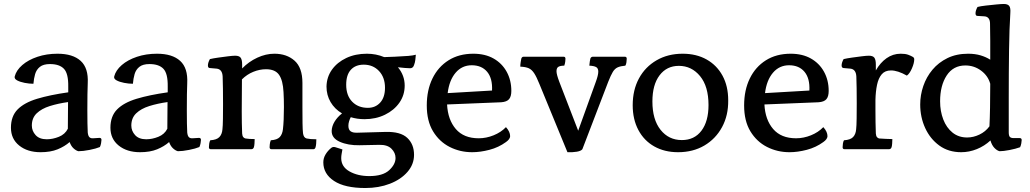

<svg xmlns="http://www.w3.org/2000/svg" viewBox="-20 -830 5175 965"><path d="M374 -70Q362 -73 349.5 -84.5Q337 -96 330 -116Q305 -94 269.5 -79.5Q234 -65 184 -65Q118 -65 76.5 -98.5Q35 -132 35 -188Q35 -246 68.5 -280Q102 -314 166.5 -333.5Q231 -353 323 -366V-395Q324 -460 301.5 -484Q279 -508 231 -508Q198 -508 180.5 -494Q163 -480 156.5 -457.5Q150 -435 148 -409Q127 -409 104 -413.5Q81 -418 66 -426Q51 -434 54 -446Q62 -477 92 -503Q122 -529 168 -544.5Q214 -560 269 -560Q346 -560 385.5 -524Q425 -488 421 -412Q420 -395 419.5 -355.5Q419 -316 419 -275Q419 -241 419.5 -210.5Q420 -180 421 -164Q423 -146 430 -140Q437 -134 448 -135L480 -137Q490 -137 490 -127Q490 -121 488 -110Q486 -99 482 -91Q463 -83 430 -76.5Q397 -70 374 -70ZM321 -183 322 -317Q272 -310 230.5 -297Q189 -284 164.5 -260.5Q140 -237 140 -199Q140 -172 159 -151Q178 -130 215 -130Q245 -130 276 -142.5Q307 -155 321 -183Z M874 -70Q862 -73 849.5 -84.5Q837 -96 830 -116Q805 -94 769.5 -79.5Q734 -65 684 -65Q618 -65 576.5 -98.5Q535 -132 535 -188Q535 -246 568.5 -280Q602 -314 666.5 -333.5Q731 -353 823 -366V-395Q824 -460 801.5 -484Q779 -508 731 -508Q698 -508 680.5 -494Q663 -480 656.5 -457.5Q650 -435 648 -409Q627 -409 604 -413.5Q581 -418 566 -426Q551 -434 554 -446Q562 -477 592 -503Q622 -529 668 -544.5Q714 -560 769 -560Q846 -560 885.5 -524Q925 -488 921 -412Q920 -395 919.5 -355.5Q919 -316 919 -275Q919 -241 919.5 -210.5Q920 -180 921 -164Q923 -146 930 -140Q937 -134 948 -135L980 -137Q990 -137 990 -127Q990 -121 988 -110Q986 -99 982 -91Q963 -83 930 -76.5Q897 -70 874 -70ZM821 -183 822 -317Q772 -310 730.5 -297Q689 -284 664.5 -260.5Q640 -237 640 -199Q640 -172 659 -151Q678 -130 715 -130Q745 -130 776 -142.5Q807 -155 821 -183Z M1040 -80Q1030 -80 1030 -90Q1030 -97 1031.5 -108Q1033 -119 1037 -125Q1069 -127 1082.5 -141Q1096 -155 1098 -180Q1100 -197 1100.5 -232Q1101 -267 1101 -306Q1101 -345 1100.5 -384.5Q1100 -424 1099 -446Q1097 -482 1069 -485L1035 -488Q1025 -488 1025 -501Q1025 -515 1035 -533Q1052 -537 1077 -540.5Q1102 -544 1126 -547Q1150 -550 1162 -550Q1182 -550 1189.5 -540Q1197 -530 1197 -505Q1197 -496 1197 -486Q1230 -520 1273 -540Q1316 -560 1359 -560Q1421 -560 1460.5 -525Q1500 -490 1500 -413V-292Q1500 -244 1500.5 -210.5Q1501 -177 1503 -160Q1506 -138 1521 -134Q1539 -130 1570 -130Q1570 -104 1566 -90Q1563 -80 1555 -80H1345Q1335 -80 1335 -90Q1335 -94 1336 -104.5Q1337 -115 1341 -125Q1373 -127 1386 -141Q1399 -155 1402 -180Q1407 -222 1407 -292Q1407 -312 1406.5 -331Q1406 -350 1405 -367Q1402 -426 1382.5 -454Q1363 -482 1317 -482Q1285 -482 1253 -469Q1221 -456 1196 -431Q1196 -393 1195.5 -351Q1195 -309 1195 -270Q1195 -240 1195.5 -212Q1196 -184 1197 -159Q1198 -146 1203 -140.5Q1208 -135 1214 -134Q1232 -131 1260 -131Q1260 -121 1259 -108Q1258 -95 1256 -90Q1253 -80 1242 -80Z M1701 -79Q1699 -67 1697 -56.5Q1695 -46 1695 -35Q1695 8 1736.5 31.5Q1778 55 1836 55Q1904 55 1936 25.5Q1968 -4 1968 -36Q1968 -62 1947.5 -82.5Q1927 -103 1886 -102L1787 -100Q1729 -99 1687.5 -117.5Q1646 -136 1647 -173Q1648 -196 1661.5 -218.5Q1675 -241 1699 -260Q1662 -282 1641.5 -317Q1621 -352 1621 -395Q1622 -443 1648.5 -480Q1675 -517 1720.5 -538.5Q1766 -560 1824 -560Q1870 -560 1911 -543L1965 -545Q2009 -547 2032.5 -549Q2056 -551 2070 -555Q2069 -543 2067.5 -529.5Q2066 -516 2061 -503Q2056 -487 2041 -487Q2029 -487 2013.5 -488.5Q1998 -490 1980 -492Q2014 -451 2014 -400Q2014 -352 1987.5 -314Q1961 -276 1915 -253.5Q1869 -231 1812 -231Q1775 -231 1743 -241Q1738 -232 1734.5 -220.5Q1731 -209 1731 -198Q1731 -178 1742.5 -170Q1754 -162 1776 -163L1918 -167Q1993 -169 2027 -137Q2061 -105 2061 -52Q2061 -4 2028 34Q1995 72 1939.5 93.5Q1884 115 1816 115Q1713 115 1659 79.5Q1605 44 1605 -14Q1605 -35 1616 -53.5Q1627 -72 1644 -86Q1653 -94 1666 -90ZM1829 -288Q1867 -288 1891 -314.5Q1915 -341 1915 -389Q1915 -441 1885 -473Q1855 -505 1808 -505Q1767 -505 1743.5 -479.5Q1720 -454 1720 -404Q1720 -350 1750 -319Q1780 -288 1829 -288Z M2227 -305Q2231 -228 2271 -181.5Q2311 -135 2386 -135Q2424 -135 2461 -150Q2498 -165 2523 -191Q2544 -168 2544 -145Q2543 -130 2523 -116Q2486 -89 2440 -77Q2394 -65 2353 -65Q2292 -65 2240 -91.5Q2188 -118 2156.5 -170Q2125 -222 2125 -300Q2125 -377 2153.5 -435.5Q2182 -494 2234.5 -527Q2287 -560 2359 -560Q2418 -560 2460.5 -536Q2503 -512 2526.5 -469.5Q2550 -427 2550 -373Q2550 -345 2538.5 -331.5Q2527 -318 2499 -316ZM2351 -502Q2302 -502 2270 -464.5Q2238 -427 2230 -362L2453 -375Q2456 -436 2428.5 -469Q2401 -502 2351 -502Z M2832 -65 2691 -408Q2677 -443 2665 -461.5Q2653 -480 2637.5 -487Q2622 -494 2595 -495Q2595 -506 2597 -518Q2599 -530 2600 -535Q2603 -545 2612 -545H2812Q2822 -545 2822 -535Q2822 -531 2821 -521Q2820 -511 2816 -500Q2797 -500 2787 -494.5Q2777 -489 2777 -472Q2777 -456 2791 -419L2886 -173L2974 -417Q2987 -452 2987 -470Q2987 -487 2976 -493Q2965 -499 2942 -500Q2944 -523 2947 -535Q2950 -545 2961 -545H3120Q3130 -545 3130 -535Q3130 -528 3128.5 -517Q3127 -506 3123 -500Q3099 -498 3084.5 -491.5Q3070 -485 3060 -468.5Q3050 -452 3037 -419L2907 -80Q2900 -71 2879 -67.5Q2858 -64 2832 -65Z M3388 -65Q3320 -65 3268.5 -94Q3217 -123 3188.5 -176.5Q3160 -230 3160 -301Q3160 -378 3191.5 -436Q3223 -494 3280 -527Q3337 -560 3411 -560Q3480 -560 3531.5 -531Q3583 -502 3611.5 -449.5Q3640 -397 3640 -326Q3641 -250 3609 -191Q3577 -132 3520 -98.5Q3463 -65 3388 -65ZM3407 -126Q3470 -126 3505.5 -173Q3541 -220 3541 -302Q3541 -396 3498.5 -447.5Q3456 -499 3392 -499Q3331 -499 3295 -451.5Q3259 -404 3259 -320Q3259 -229 3300 -177.5Q3341 -126 3407 -126Z M3822 -305Q3826 -228 3866 -181.5Q3906 -135 3981 -135Q4019 -135 4056 -150Q4093 -165 4118 -191Q4139 -168 4139 -145Q4138 -130 4118 -116Q4081 -89 4035 -77Q3989 -65 3948 -65Q3887 -65 3835 -91.5Q3783 -118 3751.5 -170Q3720 -222 3720 -300Q3720 -377 3748.5 -435.5Q3777 -494 3829.5 -527Q3882 -560 3954 -560Q4013 -560 4055.5 -536Q4098 -512 4121.5 -469.5Q4145 -427 4145 -373Q4145 -345 4133.5 -331.5Q4122 -318 4094 -316ZM3946 -502Q3897 -502 3865 -464.5Q3833 -427 3825 -362L4048 -375Q4051 -436 4023.5 -469Q3996 -502 3946 -502Z M4225 -80Q4215 -80 4215 -90Q4215 -97 4216.5 -108Q4218 -119 4222 -125Q4254 -127 4267.5 -141Q4281 -155 4283 -180Q4285 -197 4285.5 -234.5Q4286 -272 4286 -311Q4286 -350 4285.5 -387Q4285 -424 4284 -446Q4282 -482 4254 -485L4220 -488Q4210 -489 4210 -501Q4210 -515 4220 -533Q4237 -537 4262 -540.5Q4287 -544 4311 -547Q4335 -550 4347 -550Q4367 -550 4374.5 -540Q4382 -530 4382 -505Q4382 -492 4382 -476Q4404 -515 4436 -537.5Q4468 -560 4507 -560Q4530 -560 4544 -555Q4558 -550 4568 -544Q4575 -540 4575 -532Q4575 -513 4563.5 -486.5Q4552 -460 4538 -450Q4492 -476 4458 -476Q4428 -476 4411.5 -456.5Q4395 -437 4388 -403.5Q4381 -370 4380 -328Q4380 -315 4380 -301.5Q4380 -288 4380 -275Q4380 -245 4380.5 -214.5Q4381 -184 4382 -159Q4383 -146 4388 -140.5Q4393 -135 4399 -134Q4415 -133 4433.5 -132Q4452 -131 4465 -131Q4465 -121 4464 -108Q4463 -95 4461 -90Q4458 -80 4447 -80Z M4883 -763Q4883 -777 4893 -795Q4908 -799 4934.5 -802Q4961 -805 4987 -807.5Q5013 -810 5025 -810Q5045 -810 5052.5 -800Q5060 -790 5058 -765Q5053 -686 5051.5 -576.5Q5050 -467 5050 -340V-165Q5050 -147 5056 -141.5Q5062 -136 5074 -136H5105Q5115 -136 5115 -126Q5115 -120 5113 -109Q5111 -98 5107 -90Q5085 -82 5054 -76Q5023 -70 5004 -70Q4991 -73 4978 -86.5Q4965 -100 4958 -124Q4928 -96 4889.5 -80.5Q4851 -65 4811 -65Q4747 -65 4701 -98.5Q4655 -132 4630 -186.5Q4605 -241 4605 -305Q4605 -352 4620.5 -397.5Q4636 -443 4666.5 -479.5Q4697 -516 4742 -538Q4787 -560 4846 -560Q4880 -560 4907.5 -552Q4935 -544 4957 -530Q4957 -580 4957 -626Q4957 -672 4956 -710Q4956 -747 4926 -748L4893 -750Q4883 -750 4883 -763ZM4953 -195Q4955 -233 4956 -289.5Q4957 -346 4957 -409Q4946 -449 4911 -475Q4876 -501 4832 -501Q4771 -501 4738 -450.5Q4705 -400 4705 -321Q4705 -271 4721 -229.5Q4737 -188 4767.5 -163.5Q4798 -139 4841 -139Q4872 -139 4902.5 -153.5Q4933 -168 4953 -195Z"/></svg>

Font: Gowun Batang
Style: Bold
Weight: 700
Designer: Yanghee Ryu
Foundry: Yanghee Ryu
Version: Version 2.000